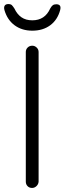

<svg xmlns="http://www.w3.org/2000/svg" viewBox="-33 -925 318 945"><path d="M157 -31Q156 -18 146.5 -9Q137 0 125 0Q111 0 102.5 -9Q94 -18 94 -31V-669Q94 -682 103 -691Q112 -700 126 -700Q138 -700 147.5 -691Q157 -682 157 -669ZM126 -774Q75 -774 39 -800.5Q3 -827 -11 -875Q-15 -889 -10 -897Q-5 -905 8 -905Q20 -905 25.5 -899.5Q31 -894 38 -883Q51 -855 72.5 -840Q94 -825 126 -825Q188 -825 214 -883Q220 -894 226.5 -899Q233 -904 244 -904Q257 -904 262 -897Q267 -890 263 -875Q250 -827 214 -800.5Q178 -774 126 -774Z"/></svg>

Font: Quicksand Light
Style: Regular
Weight: 400
Version: Version 3.004